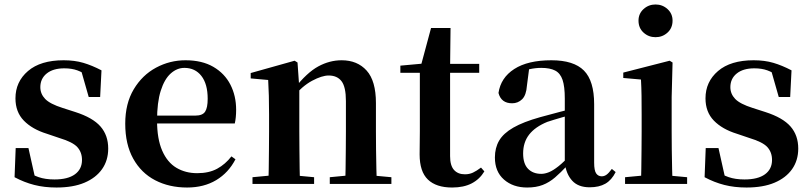

<svg xmlns="http://www.w3.org/2000/svg" viewBox="-20 -821 3619 857"><path d="M232 16Q178 16 133 4.5Q88 -7 45 -30L50 -160H107L138 -21L90 -26V-62Q122 -41 152 -30.5Q182 -20 223 -20Q283 -20 314.5 -43Q346 -66 346 -107Q346 -141 325.5 -164Q305 -187 245 -205L189 -224Q124 -244 86.5 -282.5Q49 -321 49 -382Q49 -456 105 -504Q161 -552 264 -552Q313 -552 352 -540.5Q391 -529 433 -507L427 -388H376L338 -521L380 -508V-477Q350 -498 325 -507Q300 -516 267 -516Q217 -516 188.5 -493Q160 -470 160 -432Q160 -402 181.5 -379.5Q203 -357 260 -339L316 -321Q394 -296 428.5 -256.5Q463 -217 463 -158Q463 -105 435.5 -66Q408 -27 357 -5.5Q306 16 232 16Z M815 16Q735 16 672.5 -16.5Q610 -49 574.5 -113Q539 -177 539 -269Q539 -359 577 -422.5Q615 -486 676.5 -519Q738 -552 808 -552Q882 -552 932.5 -522.5Q983 -493 1008.5 -443Q1034 -393 1034 -331Q1034 -296 1028 -270H597V-305H852Q884 -305 895.5 -322.5Q907 -340 907 -380Q907 -446 879 -482Q851 -518 803 -518Q770 -518 742 -493Q714 -468 697.5 -416Q681 -364 681 -283Q681 -201 704 -148.5Q727 -96 767.5 -72Q808 -48 860 -48Q913 -48 949.5 -68Q986 -88 1013 -123L1031 -110Q1000 -50 945 -17Q890 16 815 16Z M1107 0V-30L1213 -40H1276L1382 -30V0ZM1177 0Q1179 -25 1179.5 -67Q1180 -109 1180.5 -154.5Q1181 -200 1181 -235V-310Q1181 -360 1180 -393.5Q1179 -427 1177 -464L1099 -471V-495L1295 -550L1308 -542L1316 -428V-426V-235Q1316 -200 1316.5 -154.5Q1317 -109 1317.5 -67Q1318 -25 1319 0ZM1452 0V-30L1556 -40H1619L1727 -30V0ZM1521 0Q1522 -25 1522.5 -66.5Q1523 -108 1523.5 -153.5Q1524 -199 1524 -235V-370Q1524 -433 1504.5 -458.5Q1485 -484 1447 -484Q1417 -484 1373 -460.5Q1329 -437 1283 -383L1279 -426H1294Q1350 -497 1400.5 -524.5Q1451 -552 1505 -552Q1575 -552 1616.5 -506Q1658 -460 1658 -361V-235Q1658 -199 1658.5 -153.5Q1659 -108 1660 -66.5Q1661 -25 1662 0Z M1922 -496V-536H2119V-496ZM1998 16Q1927 16 1890 -19.5Q1853 -55 1853 -132Q1853 -160 1853.5 -182.5Q1854 -205 1854 -235V-496H1767V-528L1877 -538L1858 -525L1904 -696H1991L1989 -519V-509V-124Q1989 -82 2006.5 -62.5Q2024 -43 2055 -43Q2075 -43 2091 -50.5Q2107 -58 2127 -73L2142 -56Q2121 -21 2085.5 -2.5Q2050 16 1998 16Z M2333 16Q2270 16 2229.5 -19.5Q2189 -55 2189 -118Q2189 -161 2208 -193.5Q2227 -226 2271.5 -251.5Q2316 -277 2391 -298Q2431 -309 2480.5 -322Q2530 -335 2570 -344V-319Q2530 -309 2490 -297.5Q2450 -286 2423 -277Q2369 -255 2342 -220.5Q2315 -186 2315 -136Q2315 -90 2337 -67.5Q2359 -45 2396 -45Q2412 -45 2430.5 -52.5Q2449 -60 2473.5 -79.5Q2498 -99 2531 -135L2547 -82H2512Q2483 -51 2457.5 -29Q2432 -7 2402.5 4.5Q2373 16 2333 16ZM2612 15Q2561 15 2534 -14.5Q2507 -44 2501 -94V-97V-381Q2501 -435 2491 -464.5Q2481 -494 2458 -506Q2435 -518 2396 -518Q2370 -518 2343 -512Q2316 -506 2280 -491L2342 -516L2332 -439Q2329 -396 2310.5 -378Q2292 -360 2266 -360Q2217 -360 2205 -406Q2215 -474 2275.5 -513Q2336 -552 2441 -552Q2541 -552 2586.5 -506Q2632 -460 2632 -356V-95Q2632 -60 2641 -47Q2650 -34 2666 -34Q2677 -34 2687 -41Q2697 -48 2711 -67L2728 -53Q2710 -17 2682 -1Q2654 15 2612 15Z M2770 0V-30L2877 -40H2939L3047 -30V0ZM2841 0Q2842 -25 2842.5 -67Q2843 -109 2843.5 -154.5Q2844 -200 2844 -235V-308Q2844 -358 2843.5 -394Q2843 -430 2841 -466L2762 -473V-497L2969 -550L2982 -542L2978 -388V-235Q2978 -200 2978.5 -154.5Q2979 -109 2980 -67Q2981 -25 2982 0ZM2906 -655Q2875 -655 2852.5 -675.5Q2830 -696 2830 -729Q2830 -760 2852.5 -780.5Q2875 -801 2906 -801Q2937 -801 2959.5 -780.5Q2982 -760 2982 -729Q2982 -696 2959.5 -675.5Q2937 -655 2906 -655Z M3312 16Q3258 16 3213 4.5Q3168 -7 3125 -30L3130 -160H3187L3218 -21L3170 -26V-62Q3202 -41 3232 -30.5Q3262 -20 3303 -20Q3363 -20 3394.5 -43Q3426 -66 3426 -107Q3426 -141 3405.5 -164Q3385 -187 3325 -205L3269 -224Q3204 -244 3166.5 -282.5Q3129 -321 3129 -382Q3129 -456 3185 -504Q3241 -552 3344 -552Q3393 -552 3432 -540.5Q3471 -529 3513 -507L3507 -388H3456L3418 -521L3460 -508V-477Q3430 -498 3405 -507Q3380 -516 3347 -516Q3297 -516 3268.5 -493Q3240 -470 3240 -432Q3240 -402 3261.5 -379.5Q3283 -357 3340 -339L3396 -321Q3474 -296 3508.5 -256.5Q3543 -217 3543 -158Q3543 -105 3515.5 -66Q3488 -27 3437 -5.5Q3386 16 3312 16Z"/></svg>

Font: Noto Serif TC
Style: Bold
Weight: 700
Designer: Ryoko NISHIZUKA 西塚涼子 (kana & ideographs); Frank Grießhammer (Latin, Greek & Cyrillic); Wenlong ZHANG 张文龙 (bopomofo); San
Foundry: Adobe
Version: Version 2.002-H1;hotconv 1.1.0;makeotfexe 2.6.0